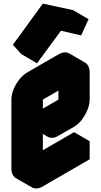

<svg xmlns="http://www.w3.org/2000/svg" viewBox="-20 -991 560 1062"><path d="M217 -540 390 -640Q424 -660 450 -645Q476 -630 476 -590V-440Q476 -414 464 -384Q452 -354 432.5 -328.5Q413 -303 390 -290L303 -240Q269 -220 243 -235Q217 -250 217 -290V-60L476 -210V-110L217 40Q182 60 156 45Q130 30 130 -10V-390Q130 -417 142 -446.5Q154 -476 174 -501.5Q194 -527 217 -540ZM317 -821 185 -641 138 -693 304 -921 470 -885 429 -795ZM390 -540 217 -440V-290L390 -390ZM476 -210 217 -60 130 -110 390 -260ZM470 -885 304 -921 217 -971 384 -935ZM390 -540V-390L303 -440V-590ZM217 -290Q217 -250 243 -235L156 -285Q130 -300 130 -340ZM390 -390 217 -290 130 -340 303 -440ZM450 -645Q424 -660 390 -640L217 -540Q194 -527 174 -501.5Q154 -476 142 -446.5Q130 -417 130 -390V-10Q130 30 156 45L69 -5Q43 -20 43 -60V-440Q43 -467 55 -496.5Q67 -526 87 -551.5Q107 -577 130 -590L303 -690Q338 -710 364 -695ZM304 -921 138 -693 51 -743 217 -971ZM138 -693 185 -641 99 -691 51 -743Z"/></svg>

Font: Nabla
Style: Regular
Weight: 400
Designer: Arthur Reinders Folmer
Foundry: Typearture
Version: Version 1.002